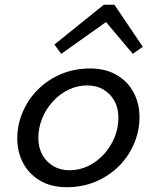

<svg xmlns="http://www.w3.org/2000/svg" viewBox="-20 -766 654 801"><path d="M356 -480.3Q419.3 -480.3 465.5 -453.9Q511.8 -427.5 536.8 -381.3Q561.9 -335.2 561.9 -277Q561.9 -220 539.6 -167.4Q517.4 -114.8 476.7 -73.6Q435.9 -32.5 380.2 -8.7Q324.4 15 258 15Q195 15 149 -11.4Q102.9 -37.8 77.5 -83.9Q52.1 -130.1 52.1 -188.2Q52.1 -245.3 74.4 -297.8Q96.6 -350.4 137.3 -391.6Q178.1 -432.8 233.8 -456.5Q289.6 -480.3 356 -480.3ZM269.5 -55.7Q311.5 -55.7 348.4 -73.6Q385.3 -91.6 413.7 -122.8Q442 -154 458 -193.1Q474 -232.3 474 -275.6Q474 -315 457.3 -345.1Q440.7 -375.2 411.6 -392.4Q382.5 -409.6 344.5 -409.6Q302.5 -409.6 265.6 -391.6Q228.7 -373.7 200.3 -342.5Q172 -311.3 156 -272.1Q140 -233 140 -189.6Q140 -150.3 156.7 -120.2Q173.3 -90 202.8 -72.8Q232.2 -55.7 269.5 -55.7ZM207.1 -580.3 413.2 -746.3H443.9L437.1 -684.4L235.4 -541.3ZM575.8 -570.7 534 -541.3 413.6 -684.4 426.5 -746.3H457.2Z"/></svg>

Font: Intel One Mono Light
Style: Italic
Weight: 300
Italic angle: -16°
Monospace: yes
Designer: Fred Shallcrass
Foundry: Frere-Jones Type LLC
Version: Version 1.004